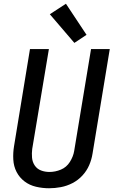

<svg xmlns="http://www.w3.org/2000/svg" viewBox="-20 -997 616 1025"><path d="M242 8Q273 8 305 2Q337 -4 367 -19.5Q397 -35 420 -60Q443 -85 456 -115Q469 -145 474 -177L566 -735H466L376 -191Q371 -161 353 -132.5Q335 -104 305 -91.5Q275 -79 244 -79Q220 -79 199 -87Q178 -95 165.5 -113.5Q153 -132 151 -155.5Q149 -179 152 -202L241 -735H140L55 -217Q49 -181 51 -145Q53 -109 68.5 -79Q84 -49 111 -28.5Q138 -8 172.5 0Q207 8 242 8ZM377 -768 442 -811 332 -977 246 -921Z"/></svg>

Font: Iosevka Sparkle Medium Oblique
Style: Regular
Weight: 500
Italic angle: -9°
Designer: Belleve Invis
Foundry: Belleve Invis
Version: Version 4.5.0; ttfautohint (v1.8.3)